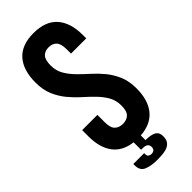

<svg xmlns="http://www.w3.org/2000/svg" viewBox="-276 -743 926 926"><g transform="rotate(-45 187.0 -280.5)"><path d="M26 -532Q26 -617 66.5 -662.5Q107 -708 188 -708Q269 -708 309.5 -662.5Q350 -617 350 -532V-510H246V-539Q246 -577 231.5 -592.5Q217 -608 191 -608Q165 -608 150.5 -592.5Q136 -577 136 -539Q136 -503 152 -475.5Q168 -448 192 -423.5Q216 -399 243.5 -374.5Q271 -350 295 -321Q319 -292 335 -255Q351 -218 351 -168Q351 -88 314 -43Q277 2 205 7V39Q242 39 260.5 49.5Q279 60 279 86Q279 106 271.5 118Q264 130 250.5 136.5Q237 143 218.5 145Q200 147 178 147Q136 147 109 135.5Q82 124 82 89V79H156V87Q156 98 163 102.5Q170 107 178 107Q203 107 203 83Q203 57 167 57H157V6Q90 -2 56.5 -47Q23 -92 23 -168V-211H127V-161Q127 -123 142.5 -108Q158 -93 184 -93Q210 -93 225.5 -108Q241 -123 241 -161Q241 -197 225 -224.5Q209 -252 185 -276.5Q161 -301 133.5 -325.5Q106 -350 82 -379Q58 -408 42 -445Q26 -482 26 -532Z"/></g></svg>

Font: Bebas Neue
Style: Regular
Weight: 400
Designer: Ryoichi Tsunekawa
Foundry: Ryoichi Tsunekawa
Version: Version 1.300